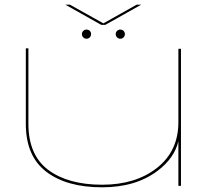

<svg xmlns="http://www.w3.org/2000/svg" viewBox="-20 -792 918 818"><path d="M740 0V-190Q722.5 -118.5 653 -65.5Q559.5 6 415 6Q264 6 177 -60.5Q90 -127 90 -264V-586H101V-265Q101 -131.5 185.5 -68.2Q270 -5 415 -5Q558 -5 649 -76.8Q740 -148.5 740 -271.5V-584H751V0ZM348.5 -627Q340.5 -627 334.8 -632.8Q329 -638.5 329 -646.5Q329 -655 334.8 -660.5Q340.5 -666 348.5 -666Q357 -666 362.5 -660.5Q368 -655 368 -646.5Q368 -638.5 362.5 -632.8Q357 -627 348.5 -627ZM492.5 -627Q484.5 -627 478.8 -632.8Q473 -638.5 473 -646.5Q473 -655 478.8 -660.5Q484.5 -666 492.5 -666Q501 -666 506.5 -660.5Q512 -655 512 -646.5Q512 -638.5 506.5 -632.8Q501 -627 492.5 -627ZM411.5 -686 258.5 -772H278L420.5 -692.5L562 -772H581.5L428.5 -686Z"/></svg>

Font: Anybody UltraExpanded Thin
Style: Regular
Weight: 100
Width: 9
Designer: Tyler Finck
Foundry: Etcetera Type Company
Version: Version 1.010; ttfautohint (v1.8.3) -l 8 -r 50 -G 200 -x 14 